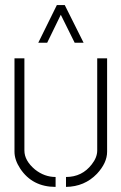

<svg xmlns="http://www.w3.org/2000/svg" viewBox="-20 -732 479 757"><path d="M130.9 -563.5 204.1 -711.9H235.4L309.6 -563.5H274.4L219.7 -673.8L166 -563.5ZM37.1 -133.8V-502H76.2V-138.7Q76.2 -98.6 118.2 -63.5Q155.3 -34.2 199.2 -34.2V4.9Q107.4 4.9 59.6 -67.4Q37.1 -101.6 37.1 -133.8ZM240.2 4.9V-34.2Q303.7 -34.2 341.8 -84Q363.3 -111.3 363.3 -138.7V-502H402.3V-133.8Q402.3 -89.8 362.3 -46.9Q313.5 3.9 240.2 4.9Z"/></svg>

Font: Post No Bills Colombo Light
Style: Regular
Weight: 300
Designer: Kosala Senevirathne, Siva Puranthara, Lasantha Premarathna, Tharique Azeez
Foundry: Mooniak
Version: Version 1.220 ; ttfautohint (v1.6)